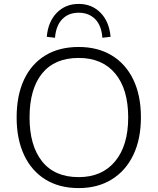

<svg xmlns="http://www.w3.org/2000/svg" viewBox="-20 -953 805 981"><path d="M65 -353Q65 -465 102.5 -545.5Q140 -626 211 -669.5Q282 -713 382 -713Q480 -713 551.5 -669.5Q623 -626 661.5 -545.5Q700 -465 700 -354Q700 -242 661 -161Q622 -80 550.5 -36Q479 8 382 8Q283 8 212 -36Q141 -80 103 -161Q65 -242 65 -353ZM131 -353Q131 -209 195 -128.5Q259 -48 382 -48Q501 -48 568 -128.5Q635 -209 635 -353Q635 -498 568.5 -577.5Q502 -657 382 -657Q259 -657 195 -577.5Q131 -498 131 -353ZM261 -760 219 -765Q226 -843 270.5 -888Q315 -933 382 -933Q449 -933 493.5 -888Q538 -843 545 -765L503 -760Q499 -822 466.5 -855Q434 -888 382 -888Q330 -888 298 -855Q266 -822 261 -760Z"/></svg>

Font: Mulish ExtraLight Light
Style: Regular
Weight: 300
Version: Version 3.603